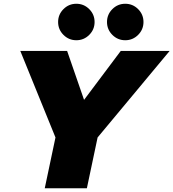

<svg xmlns="http://www.w3.org/2000/svg" viewBox="-20 -1001 922 1021"><path d="M882 -730 499 -270 442 0H218L275 -270L88 -730H337L427 -470L622 -730ZM317.5 -815.5Q289 -844 289 -884Q289 -924 317.5 -952.5Q346 -981 386 -981Q426 -981 454.5 -952.5Q483 -924 483 -884Q483 -844 454.5 -815.5Q426 -787 386 -787Q346 -787 317.5 -815.5ZM577.5 -815.5Q549 -844 549 -884Q549 -924 577.5 -952.5Q606 -981 646 -981Q686 -981 714.5 -952.5Q743 -924 743 -884Q743 -844 714.5 -815.5Q686 -787 646 -787Q606 -787 577.5 -815.5Z"/></svg>

Font: Nacelle Black
Style: Italic
Weight: 900
Italic angle: -12°
Designer: Sora Sagano
Foundry: Sora Sagano
Version: Version 1.000;FEAKit 1.0